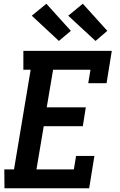

<svg xmlns="http://www.w3.org/2000/svg" viewBox="-20 -1007 640 1027"><path d="M4 0 3 -101H55L144 -634H105V-735H578L550 -562H452L464 -634H264L230 -433H439L423 -332H214L175 -101H375L387 -173H485L457 0ZM491 -788 345 -923 423 -987 554 -842ZM295 -788 150 -923 228 -987 359 -842Z"/></svg>

Font: Iosevka HT Extended
Style: Bold Italic
Weight: 700
Width: 7
Italic angle: -9°
Monospace: yes
Designer: Belleve Invis
Foundry: Belleve Invis
Version: Version 32.3.0; ttfautohint (v1.8.4)